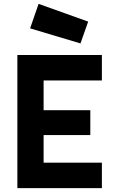

<svg xmlns="http://www.w3.org/2000/svg" viewBox="-20 -975 593 995"><path d="M70 0V-690H508V-558H206V-404H448V-275H206V-132H508V0ZM180 -955 437 -863 397 -750 136 -828Z"/></svg>

Font: TypoPRO Titillium Text
Style: 999 wt
Weight: 900
Designer: Accademia di Belle Arti di Urbino and others
Foundry: Accademia di Belle Arti di Urbino and others.
Version: Version 25.000